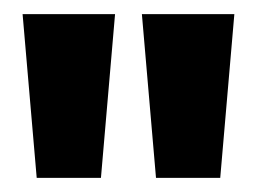

<svg xmlns="http://www.w3.org/2000/svg" viewBox="-20 -757 364 272"><path d="M12 -737H143L123 -505H32ZM181 -737H312L292 -505H201Z"/></svg>

Font: Krub
Style: Bold
Weight: 700
Version: Version 1.000; ttfautohint (v1.6)